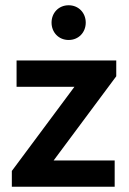

<svg xmlns="http://www.w3.org/2000/svg" viewBox="-20 -710 491 730"><path d="M25 -60V0H416V-100H184L422 -420V-480H43V-380H263ZM176 -624C176 -587 203 -558 241 -558C279 -558 306 -587 306 -624C306 -661 279 -690 241 -690C203 -690 176 -661 176 -624Z"/></svg>

Font: MV Cash Medium
Style: Regular
Weight: 500
Designer: Rodrigo Fuenzalida
Foundry: fragTYPE
Version: Version 1.100;Glyphs 3.1.2 (3151)